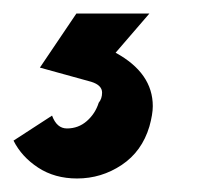

<svg xmlns="http://www.w3.org/2000/svg" viewBox="-123 -20 291 284"><path d="M-103 188 -46 151Q-39 170 -24 170Q-7 170 5.5 159Q18 148 23 132Q28 126 28 117Q28 106 12 101L-64 80L-10 0H98L48 58Q103 88 103 137Q103 149 98 167Q87 204 57 224Q27 244 -9 244Q-42 244 -66.5 228Q-91 212 -103 188Z"/></svg>

Font: Decalotype ExtraBold Italic
Style: Regular
Weight: 800
Italic angle: -12°
Designer: Alfredo Marco Pradil
Foundry: Alfredo Marco Pradil
Version: Version 1.0